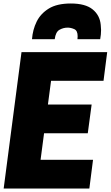

<svg xmlns="http://www.w3.org/2000/svg" viewBox="-20 -1078 633 1098"><path d="M553 -854H423L424 -871Q424 -903 404.5 -911.5Q385 -920 367 -920Q342 -920 320 -907.5Q298 -895 293 -854H163Q167 -908 189.5 -954Q212 -1000 259 -1029Q306 -1058 385 -1058Q468 -1058 509.5 -1024.5Q551 -991 556 -936L558 -907Q558 -881 553 -854ZM491 0H1L103 -780H593L572 -616H272L254 -480H504L482 -316H232L212 -164H512Z"/></svg>

Font: Tanohe Sans ExtraBold
Style: Italic
Weight: 800
Designer: Village Type and Design LLC & Cristiano Sobral
Foundry: Cooper Hewitt Smithsonian Design Museum
Version: Version 1.00;September 29, 2021;FontCreator 13.0.0.2655 64-b